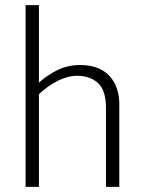

<svg xmlns="http://www.w3.org/2000/svg" viewBox="-20 -730 562 750"><path d="M132 0H80V-710H132V-407Q165 -437 205 -456.5Q245 -476 293 -476Q332 -476 361 -464.5Q390 -453 408.5 -432.5Q427 -412 436.5 -384.5Q446 -357 446 -324V0H394V-308Q394 -377 363 -405.5Q332 -434 281 -434Q245 -434 206 -414.5Q167 -395 132 -362Z"/></svg>

Font: Mukta Mahee ExtraLight
Style: Regular
Weight: 275
Designer: Shuchita Grover, Noopur Datye, Girish Dalvi, Yashodeep Gholap
Foundry: Ek Type
Version: Version 2.538;PS 1.000;hotconv 16.6.51;makeotf.lib2.5.65220;